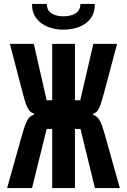

<svg xmlns="http://www.w3.org/2000/svg" viewBox="-20 -946 640 971"><path d="M151 -365V-372Q137.5 -376 128.5 -387Q119.5 -398 112 -418.2Q104.5 -438.5 95 -475L30 -724H151L216 -439H244V-724H359V-439H386L452 -724H572L506 -476Q495.5 -437 488.2 -416.5Q481 -396 472.5 -385.2Q464 -374.5 451 -371V-365Q466 -360.5 476.2 -348Q486.5 -335.5 494.5 -314.2Q502.5 -293 513 -255L586 5H460L387 -294H359V5H244V-294H216L142 5H16L89 -255Q100.5 -295.5 108.2 -316.2Q116 -337 126 -349.2Q136 -361.5 151 -365ZM142 -926H217Q216.5 -894.5 240 -879Q263.5 -863.5 301 -863.5Q339 -863.5 362.8 -879Q386.5 -894.5 386.5 -926H459.5Q460 -881 437.5 -851.8Q415 -822.5 378.5 -809.2Q342 -796 299 -796Q258.5 -796 222.5 -810Q186.5 -824 164 -853.5Q141.5 -883 142 -926Z"/></svg>

Font: JuliaMono
Style: Bold
Weight: 700
Monospace: yes
Designer: cormullion
Foundry: corm
Version: Version 0.055; ttfautohint (v1.8.4)